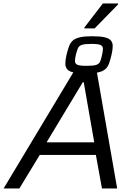

<svg xmlns="http://www.w3.org/2000/svg" viewBox="-45 -1064 764 1084"><path d="M-24.6 0 388.5 -688H496.4L616.5 0H530.6L496.3 -189.4H179.5L64.4 0ZM217.9 -260.3H487.1L427.8 -599.5H422.3ZM439.5 -649.6Q393.7 -649.6 368.6 -655.4Q343.5 -661.2 333.7 -673.9Q323.9 -686.5 323.9 -705.2Q323.9 -715.1 325.5 -727.2Q327 -739.4 330.5 -754Q337.1 -781.6 344.4 -801.8Q351.7 -822 365.7 -834.6Q379.6 -847.2 405.5 -853.3Q431.3 -859.4 474.8 -859.4Q520.9 -859.4 546.1 -853.4Q571.3 -847.3 581.4 -834.9Q591.4 -822.6 591.4 -803.4Q591.4 -792.9 589.7 -781Q587.9 -769.1 584.5 -753.9Q577.8 -725.8 570.7 -705.9Q563.6 -686 549.7 -673.6Q535.7 -661.2 509.6 -655.4Q483.5 -649.6 439.5 -649.6ZM444.1 -692.3Q481.4 -692.3 497.8 -697.5Q514.1 -702.7 520.2 -716.4Q526.2 -730.1 531.2 -754.2Q533.2 -764.8 534.7 -773Q536.2 -781.2 536.2 -787.9Q536.2 -803.8 522.7 -810Q509.2 -816.2 470.1 -816.2Q433.8 -816.2 417.4 -810.7Q401 -805.3 395.1 -791.8Q389.1 -778.4 383.1 -754Q381.1 -744 379.6 -735.5Q378.1 -727.1 378.1 -720.5Q378.1 -704.5 391.5 -698.4Q404.9 -692.3 444.1 -692.3ZM431.3 -903.6V-908.6L535.6 -1044.3H621.8V-1039.3L489.3 -903.6Z"/></svg>

Font: Saira Thin
Style: Italic
Weight: 100
Italic angle: -12°
Designer: Hector Gatti with collaboration of the Omnibus-Type team
Foundry: Omnibus-Type
Version: Version 1.101